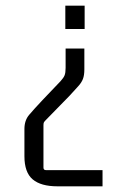

<svg xmlns="http://www.w3.org/2000/svg" viewBox="-20 -510 415 676"><path d="M211 -339H277V-266Q277 -245 272 -232Q267 -219 255.5 -206.5Q244 -194 225 -173L141 -87Q136 -82 134.5 -79Q133 -76 133 -69V80Q133 89 142 89H341V146H182Q124 146 95 121.5Q66 97 66 40V-56Q66 -86 82.5 -105.5Q99 -125 130 -158L193 -224Q204 -236 207.5 -245Q211 -254 211 -271ZM210 -490H278V-408H210Z"/></svg>

Font: Gemunu Libre ExtraLight Light
Style: Regular
Weight: 300
Version: Version 1.100